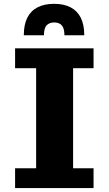

<svg xmlns="http://www.w3.org/2000/svg" viewBox="-20 -958 555 981"><path d="M57.1 2.9V-98.1H164.6V-609.4H57.1V-710.9H458V-609.4H353.5V-98.1H458V2.9ZM101.6 -777.8Q101.6 -832.5 119.9 -868.2Q138.2 -903.8 172.9 -921.1Q207.5 -938.5 256.8 -938.5Q305.2 -938.5 339.6 -921.1Q374 -903.8 392.3 -868.2Q410.6 -832.5 410.6 -777.8H309.1Q309.1 -802.2 302.7 -816.7Q296.4 -831.1 284.4 -837.2Q272.5 -843.3 256.8 -843.3Q232.9 -843.3 218.8 -829.1Q204.6 -814.9 204.6 -777.8Z"/></svg>

Font: Comme ExtraBold
Style: Regular
Weight: 800
Version: Version 1.000;gftools[0.9.27]